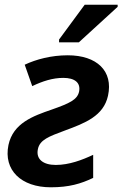

<svg xmlns="http://www.w3.org/2000/svg" viewBox="-20 -786 520 816"><path d="M231 -618V-606H315L480 -757V-766H340ZM196 10C273 10 324 -5 376 -30V-128C329 -106 274 -85 217 -85C164 -85 132 -109 141 -152C149 -192 188 -206 255 -231C342 -263 420 -293 439 -379C462 -484 392 -551 268 -551C198 -551 134 -534 85 -511L117 -420C161 -441 204 -455 249 -455C297 -455 324 -435 316 -396C308 -362 276 -347 199 -320C121 -293 36 -263 16 -170C-6 -63 70 10 196 10Z"/></svg>

Font: Noto Sans SemiBold
Style: Italic
Weight: 600
Italic angle: -12°
Designer: Monotype Design Team
Foundry: Monotype Imaging Inc.
Version: Version 2.013